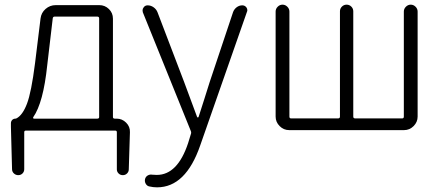

<svg xmlns="http://www.w3.org/2000/svg" viewBox="-20 -553 1894 816"><path d="M211.9 -482.4Q205.1 -482.4 204.1 -474.6L180.7 -275.4Q164.1 -116.2 121.1 -54.7Q120.1 -52.7 121.1 -50.8Q122.1 -48.8 124 -48.8H393.6Q401.4 -48.8 401.4 -55.7V-474.6Q401.4 -482.4 393.6 -482.4ZM460 -55.7Q460 -48.8 467.8 -48.8H475.6Q499 -48.8 516.1 -31.7Q533.2 -14.6 532.2 8.8L527.3 167Q527.3 176.8 520 184.1Q512.7 191.4 502 191.4Q491.2 191.4 483.9 184.1Q476.6 176.8 476.6 167V8.8Q476.6 2 469.7 2H89.8Q83 2 83 8.8V166Q83 176.8 75.7 184.1Q68.4 191.4 57.6 191.4Q46.9 191.4 39.1 184.1Q31.2 176.8 31.2 166L26.4 -13.7V-29.3Q26.4 -37.1 31.7 -43Q37.1 -48.8 45.9 -48.8Q47.9 -48.8 49.8 -49.8Q76.2 -63.5 94.7 -112.3Q113.3 -161.1 128.9 -284.2L152.3 -474.6Q155.3 -499 173.8 -515.1Q192.4 -531.2 216.8 -531.2H402.3Q425.8 -531.2 442.9 -514.6Q460 -498 460 -473.6Z M647.5 243.2Q630.9 243.2 614.3 239.3Q604.5 237.3 599.1 227.5Q593.8 217.8 596.7 207Q599.6 197.3 608.4 192.4Q617.2 187.5 627.9 189.5Q637.7 190.4 646.5 190.4Q734.4 190.4 779.3 55.7L791 17.6Q793.9 10.7 791 3.9L586.9 -501Q585.9 -504.9 585.9 -508.8Q585.9 -515.6 589.8 -520.5Q595.7 -530.3 607.4 -530.3Q621.1 -530.3 632.8 -522Q644.5 -513.7 649.4 -501L762.7 -204.1Q809.6 -77.1 817.4 -56.6Q818.4 -53.7 820.8 -53.7Q823.2 -53.7 824.2 -56.6Q833 -83 849.1 -134.3Q865.2 -185.5 871.1 -204.1L970.7 -502Q975.6 -514.6 986.3 -522.5Q997.1 -530.3 1009.8 -530.3Q1020.5 -530.3 1027.3 -521.5Q1031.2 -515.6 1031.2 -509.8Q1031.2 -505.9 1029.3 -502L831.1 64.5Q769.5 243.2 647.5 243.2Z M1209 0Q1185.5 0 1168.5 -17.1Q1151.4 -34.2 1151.4 -57.6V-503.9Q1151.4 -515.6 1160.2 -524.4Q1168.9 -533.2 1180.7 -533.2Q1192.4 -533.2 1201.2 -524.4Q1210 -515.6 1210 -503.9V-57.6Q1210 -49.8 1216.8 -49.8H1417Q1424.8 -49.8 1424.8 -57.6V-504.9Q1424.8 -516.6 1433.1 -524.9Q1441.4 -533.2 1453.1 -533.2Q1464.8 -533.2 1473.1 -524.9Q1481.4 -516.6 1481.4 -504.9V-57.6Q1481.4 -49.8 1489.3 -49.8H1689.5Q1696.3 -49.8 1696.3 -57.6V-503.9Q1696.3 -515.6 1705.1 -524.4Q1713.9 -533.2 1725.6 -533.2Q1737.3 -533.2 1746.1 -524.4Q1754.9 -515.6 1754.9 -503.9V-57.6Q1754.9 -34.2 1737.8 -17.1Q1720.7 0 1697.3 0Z"/></svg>

Font: Gen Jyuu Gothic Light
Style: Regular
Weight: 200
Designer: [Source Han Sans]
Ryoko NISHIZUKA  (kana & ideographs); Paul D. Hunt (Latin, Greek & Cyrillic); Wenlong ZHANG  (bopomofo
Version: Version 1.002.20150607